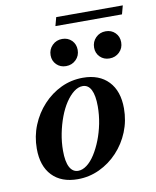

<svg xmlns="http://www.w3.org/2000/svg" viewBox="-82 -778 694 852"><g transform="rotate(-10 265.0 -351.5)"><path d="M200 11.3Q125.8 11.3 84.7 -31.9Q43.5 -75 43.5 -153.2Q43.5 -208.9 63.7 -258.5Q83.9 -308.1 119.4 -346.4Q154.8 -384.7 200.8 -406.5Q246.8 -428.2 299.2 -428.2Q372.6 -428.2 414.1 -384.7Q455.6 -341.1 455.6 -262.9Q455.6 -207.3 435.5 -157.7Q415.3 -108.1 379.8 -70.2Q344.4 -32.3 298 -10.5Q251.6 11.3 200 11.3ZM208.1 -25Q227.4 -25 247.2 -39.9Q266.9 -54.8 283.9 -81.5Q300.8 -108.1 314.1 -141.9Q327.4 -175.8 335.1 -214.5Q342.7 -253.2 342.7 -291.9Q342.7 -341.1 329.8 -366.5Q316.9 -391.9 291.9 -391.9Q271.8 -391.9 252 -376.6Q232.3 -361.3 214.9 -335.1Q197.6 -308.9 184.7 -274.6Q171.8 -240.3 164.1 -201.6Q156.5 -162.9 156.5 -124.2Q156.5 -75 169.8 -50Q183.1 -25 208.1 -25ZM431.5 -491.9Q405.6 -491.9 388.7 -508.9Q371.8 -525.8 371.8 -550.8Q371.8 -577.4 389.9 -595.6Q408.1 -613.7 434.7 -613.7Q460.5 -613.7 477.4 -596.8Q494.4 -579.8 494.4 -554Q494.4 -527.4 476.2 -509.7Q458.1 -491.9 431.5 -491.9ZM235.5 -491.9Q209.7 -491.9 192.7 -508.9Q175.8 -525.8 175.8 -550.8Q175.8 -577.4 194 -595.6Q212.1 -613.7 238.7 -613.7Q264.5 -613.7 281.5 -596.8Q298.4 -579.8 298.4 -554Q298.4 -527.4 280.2 -509.7Q262.1 -491.9 235.5 -491.9ZM219.4 -675 229.8 -713.7H529.8L519.4 -675Z"/></g></svg>

Font: Playfair 9pt
Style: Bold Italic
Weight: 700
Italic angle: -15.6°
Designer: Claus Eggers Sørensen
Foundry: Claus Eggers Sørensen
Version: Version 2.203